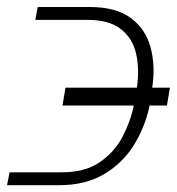

<svg xmlns="http://www.w3.org/2000/svg" viewBox="-43 -540 507 551"><path d="M-15.6 -45.5H132.1Q199.9 -45.1 242.5 -74Q285.2 -103 308.4 -147.2Q331.7 -191.4 340.9 -237.2H136.4L144.9 -288.4H349.8Q357.6 -341.3 347.7 -385.5Q337.7 -429.7 304.2 -456.3Q270.6 -483 207.4 -483H58.2L65.3 -519.9H214.5Q289.8 -519.9 332.4 -488.3Q375 -456.7 389.2 -403.9Q403.4 -351.2 393.8 -288.4H444.6L436.1 -237.2H386.4Q373.2 -174.7 340.7 -122.9Q308.2 -71 255 -39.8Q201.7 -8.5 126.4 -8.5H-22.7Z"/></svg>

Font: Inter UI Thin
Style: Italic
Weight: 100
Italic angle: -9.39999°
Designer: Rasmus Andersson
Foundry: rsms
Version: 3.2;8d6f07862